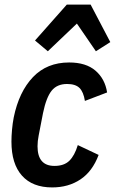

<svg xmlns="http://www.w3.org/2000/svg" viewBox="-20 -807 502 839"><path d="M208 12Q122 12 76 -39.5Q30 -91 30 -188Q30 -212 32.5 -240Q35 -268 40 -294Q63 -406 124 -470Q185 -534 282 -534Q356 -534 397.5 -498Q439 -462 448 -403L351 -366Q345 -405 327.5 -422.5Q310 -440 273 -440Q229 -440 205.5 -410.5Q182 -381 168 -313L149 -215Q144 -190 144 -168Q144 -82 218 -82Q260 -82 283 -104.5Q306 -127 320 -173L411 -130Q384 -58 331.5 -23Q279 12 208 12ZM376 -787 462 -623 399 -583 316 -704 189 -583 133 -630 272 -787Z"/></svg>

Font: IBM Plex Sans Condensed SemiBold
Style: Italic
Weight: 600
Width: 3
Italic angle: -11°
Designer: Mike Abbink, Paul van der Laan, Pieter van Rosmalen
Foundry: Bold Monday
Version: Version 1.3